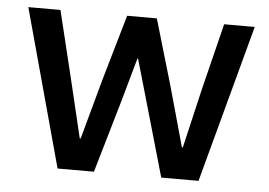

<svg xmlns="http://www.w3.org/2000/svg" viewBox="-43 -575 885 631"><g transform="rotate(5 399.5 -260.0)"><path d="M26 -520H132L185 -302L232 -105H235L289 -302L352 -520H450L514 -302L569 -105H572L618 -302L672 -520H773L633 0H510L442 -237L400 -383H398L357 -237L288 0H168Z"/></g></svg>

Font: Plexus Sans Medium
Style: Regular
Weight: 500
Version: Version 2.001;PS 002.001;hotconv 1.0.70;makeotf.lib2.5.58329